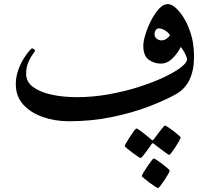

<svg xmlns="http://www.w3.org/2000/svg" viewBox="-20 -603 1050 961"><path d="M951.2 -319.8Q951.2 -183.1 861.8 -132.3Q806.6 -101.1 724.1 -69.6Q641.6 -38.1 539.8 -17.1Q438 3.9 325.2 3.9Q255.9 3.9 195.1 -17.1Q134.3 -38.1 96.7 -79.3Q59.1 -120.6 59.1 -181.2Q59.1 -217.8 70.6 -250.2Q82 -282.7 97.4 -307.9Q112.8 -333 125.5 -347.2Q138.2 -361.3 140.1 -361.3Q143.1 -361.3 149.4 -356.9Q155.8 -352.5 155.8 -350.1Q155.8 -347.2 144.5 -332.3Q133.3 -317.4 122.1 -292Q110.8 -266.6 110.8 -233.4Q110.8 -193.4 145.3 -167.7Q179.7 -142.1 237.3 -129.4Q294.9 -116.7 364.7 -116.7Q443.4 -116.7 522.2 -130.6Q601.1 -144.5 671.9 -167Q742.7 -189.5 797.6 -215.1Q852.5 -240.7 884.3 -264.9Q916 -289.1 916 -305.7Q916 -316.4 905.8 -335.7Q895.5 -355 884.8 -368.2Q871.1 -338.9 844.5 -311.8Q817.9 -284.7 784.7 -284.7Q752 -284.7 724.6 -304Q697.3 -323.2 697.3 -374Q697.3 -396.5 708 -431.4Q718.8 -466.3 736.6 -501Q754.4 -535.6 775.9 -559.1Q797.4 -582.5 818.8 -582.5Q838.4 -582.5 858.6 -564.5Q878.9 -546.4 896.2 -519.3Q913.6 -492.2 923.8 -465.3Q939.9 -425.8 945.6 -389.9Q951.2 -354 951.2 -319.8ZM830.1 -426.8Q827.1 -436.5 809.3 -448.7Q791.5 -460.9 773.9 -460.9Q766.1 -460.9 759.8 -452.4Q753.4 -443.8 753.4 -432.6Q753.4 -418 763.9 -409.4Q774.4 -400.9 788.6 -400.9Q803.2 -400.9 815.9 -410.9Q828.6 -420.9 830.1 -426.8ZM829.6 251Q829.6 254.4 822 268.1Q814.5 281.7 803.7 297.9Q793 314 783.4 326.2Q773.9 338.4 770 338.4Q768.1 338.4 755.6 330.3Q743.2 322.3 728 311Q712.9 299.8 701.4 290.3Q689.9 280.8 689.9 277.8Q689.9 274.4 698 260.7Q706.1 247.1 717 230.7Q728 214.4 737.3 202.4Q746.6 190.4 749.5 190.4Q753.4 190.4 765.9 198.7Q778.3 207 793 218.3Q807.6 229.5 818.6 239Q829.6 248.5 829.6 251ZM884.3 85.4Q884.3 88.9 876.7 102.5Q869.1 116.2 858.6 132.3Q848.1 148.4 839.1 160.4Q830.1 172.4 826.7 172.4Q824.7 172.4 813.2 164.3Q801.8 156.2 787.6 145.5Q773.4 134.8 762.5 126.5Q751.5 118.2 751 117.2Q746.6 113.8 743.7 113.8Q741.2 113.8 738.3 118.7Q737.8 119.6 730.5 130.1Q723.1 140.6 713.4 154.1Q703.6 167.5 695.1 177.7Q686.5 188 683.6 188Q681.2 188 668.9 179.7Q656.7 171.4 641.8 160.4Q627 149.4 615.7 139.9Q604.5 130.4 604.5 127.9Q604.5 124.5 612.5 110.6Q620.6 96.7 631.3 80.3Q642.1 64 651.1 52Q660.2 40 662.6 40Q666.5 40 678 48.1Q689.5 56.2 702.6 66.7Q715.8 77.1 725.6 85.4Q735.4 93.8 736.3 94.7Q741.2 99.1 743.2 99.1Q746.6 99.1 751 92.3Q752 91.3 759.5 81.1Q767.1 70.8 776.9 57.9Q786.6 44.9 794.9 35.2Q803.2 25.4 805.2 25.4Q808.6 25.4 821 33.4Q833.5 41.5 848.1 52.7Q862.8 64 873.5 73.5Q884.3 83 884.3 85.4Z"/></svg>

Font: Scheherazade New SemiBold
Style: Regular
Weight: 600
Designer: SIL International
Foundry: SIL International
Version: Version 4.000